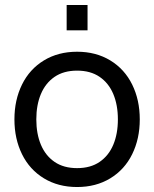

<svg xmlns="http://www.w3.org/2000/svg" viewBox="-20 -740 620 772"><path d="M38 -260Q38 -338 68.5 -400Q99 -462 156.5 -497Q214 -532 290 -532Q366 -532 423.5 -497Q481 -462 511.5 -400Q542 -338 542 -260Q542 -182 511.5 -120Q481 -58 423.5 -23Q366 12 290 12Q214 12 156.5 -23Q99 -58 68.5 -120Q38 -182 38 -260ZM454 -260Q454 -318 435.5 -362Q417 -406 380.5 -431Q344 -456 290 -456Q236 -456 199.5 -431Q163 -406 144.5 -362Q126 -318 126 -260Q126 -202 144.5 -158Q163 -114 199.5 -89Q236 -64 290 -64Q344 -64 380.5 -89Q417 -114 435.5 -158Q454 -202 454 -260ZM248 -720H332V-618H248Z"/></svg>

Font: Aspekta Variable
Style: Regular
Weight: 400
Designer: Ivo Dolenc
Version: Version 2.100